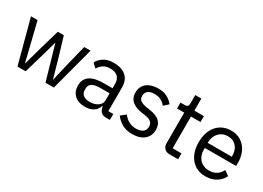

<svg xmlns="http://www.w3.org/2000/svg" viewBox="-16 -1309 2702 1970"><g transform="rotate(30 1334.5 -323.5)"><path d="M31 -516H109L164 -293L219 -67H221L284 -293L349 -516H420L487 -293L551 -67H553L606 -293L662 -516H737L600 0H501L429 -248L384 -405H382L338 -248L266 0H169Z M1219 0Q1174 0 1154.5 -24Q1135 -48 1130 -84H1125Q1108 -36 1069 -12Q1030 12 976 12Q894 12 848.5 -30Q803 -72 803 -144Q803 -217 856.5 -256Q910 -295 1023 -295H1125V-346Q1125 -401 1095 -430Q1065 -459 1003 -459Q956 -459 924.5 -438Q893 -417 872 -382L824 -427Q845 -469 891 -498.5Q937 -528 1007 -528Q1101 -528 1153 -482Q1205 -436 1205 -354V-70H1264V0ZM989 -56Q1019 -56 1044 -63Q1069 -70 1087 -83Q1105 -96 1115 -113Q1125 -130 1125 -150V-235H1019Q950 -235 918.5 -215Q887 -195 887 -157V-136Q887 -98 914.5 -77Q942 -56 989 -56Z M1533 12Q1461 12 1412.5 -15.5Q1364 -43 1329 -89L1386 -135Q1416 -97 1453 -76.5Q1490 -56 1539 -56Q1590 -56 1618.5 -78Q1647 -100 1647 -140Q1647 -170 1627.5 -191.5Q1608 -213 1557 -221L1516 -227Q1480 -232 1450 -242.5Q1420 -253 1397.5 -270.5Q1375 -288 1362.5 -314Q1350 -340 1350 -376Q1350 -414 1364 -442.5Q1378 -471 1402.5 -490Q1427 -509 1461 -518.5Q1495 -528 1534 -528Q1597 -528 1639.5 -506Q1682 -484 1714 -445L1661 -397Q1644 -421 1611 -440.5Q1578 -460 1528 -460Q1478 -460 1452.5 -438.5Q1427 -417 1427 -380Q1427 -342 1452.5 -325Q1478 -308 1526 -300L1566 -294Q1652 -281 1688 -244.5Q1724 -208 1724 -149Q1724 -74 1673 -31Q1622 12 1533 12Z M1972 0Q1930 0 1908.5 -23.5Q1887 -47 1887 -85V-446H1802V-516H1850Q1876 -516 1885.5 -526.5Q1895 -537 1895 -563V-659H1967V-516H2080V-446H1967V-70H2072V0Z M2399 12Q2346 12 2303.5 -7Q2261 -26 2230.5 -61.5Q2200 -97 2183.5 -146.5Q2167 -196 2167 -258Q2167 -319 2183.5 -369Q2200 -419 2230.5 -454.5Q2261 -490 2303.5 -509Q2346 -528 2399 -528Q2451 -528 2492 -509Q2533 -490 2562 -456.5Q2591 -423 2606.5 -377Q2622 -331 2622 -276V-238H2251V-214Q2251 -181 2261.5 -152.5Q2272 -124 2291.5 -103Q2311 -82 2339.5 -70Q2368 -58 2404 -58Q2453 -58 2489.5 -81Q2526 -104 2546 -147L2603 -106Q2578 -53 2525 -20.5Q2472 12 2399 12ZM2399 -461Q2366 -461 2339 -449.5Q2312 -438 2292.5 -417Q2273 -396 2262 -367.5Q2251 -339 2251 -305V-298H2536V-309Q2536 -378 2498.5 -419.5Q2461 -461 2399 -461Z"/></g></svg>

Font: IBM Plex Sans Thai Looped
Style: Regular
Weight: 400
Designer: Mike Abbink, Paul van der Laan, Pieter van Rosmalen, Ben Mitchell, Mark Frömberg
Foundry: Bold Monday
Version: Version 1.1